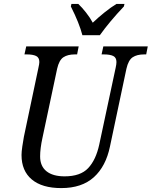

<svg xmlns="http://www.w3.org/2000/svg" viewBox="-20 -951 775 981"><path d="M90 -159Q90 -175 94 -203Q98 -231 102 -252L176 -603Q181 -625 181 -634Q181 -657 164.5 -665Q148 -673 117 -673H105L114 -714H382L374 -673H362Q326 -673 304 -658.5Q282 -644 272 -600L197 -247Q185 -192 185 -152Q185 -102 217.5 -76Q250 -50 310 -50Q391 -50 430.5 -92Q470 -134 487 -212L571 -605Q575 -623 575 -634Q575 -657 558.5 -665Q542 -673 511 -673H499L508 -714H735L727 -673H716Q680 -673 658 -658.5Q636 -644 626 -600L542 -203Q521 -101 459.5 -45.5Q398 10 293 10Q195 10 142.5 -34Q90 -78 90 -159ZM342 -918 345 -931H380Q399 -913 419.5 -887Q440 -861 454 -835Q481 -861 514 -887.5Q547 -914 575 -931H616L613 -918Q540 -841 490 -771H401Q385 -833 342 -918Z"/></svg>

Font: Noto Serif Narrow
Style: Italic
Weight: 400
Width: 4
Italic angle: -12°
Designer: Monotype Design Team
Foundry: Monotype Imaging Inc.
Version: Version 1.001